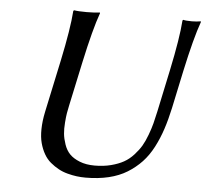

<svg xmlns="http://www.w3.org/2000/svg" viewBox="-49 -700 819 762"><g transform="rotate(5 360.5 -319.0)"><path d="M615.7 -444.8Q643.1 -574.7 647.9 -645L650.9 -647.9Q660.6 -645 685.1 -645Q694.8 -645 703.9 -645.8Q712.9 -646.5 716.8 -647.5L720.7 -647.9L721.2 -645Q697.8 -580.6 668.5 -444.8L636.7 -294.9Q626.5 -248 614 -210.2Q601.6 -172.4 583.3 -137Q564.9 -101.6 540.3 -75.4Q515.6 -49.3 484.1 -29.8Q452.6 -10.3 410.9 -0.2Q369.1 9.8 318.8 9.8Q300.8 9.8 283.4 7.6Q266.1 5.4 246.6 0.2Q227.1 -4.9 210.2 -14.2Q193.4 -23.4 177.7 -36.4Q162.1 -49.3 151.1 -68.6Q140.1 -87.9 133.8 -111.3Q127.4 -134.8 127.9 -166.7Q128.4 -198.7 136.2 -235.8L180.7 -444.8Q208 -574.2 212.9 -645L215.8 -647.9Q231.9 -645 266.1 -645Q281.7 -645 294.9 -645.8Q308.1 -646.5 313.5 -647.5L318.8 -647.9L319.3 -645Q295.9 -580.6 266.6 -444.8L229 -269Q225.6 -252.4 223.1 -239Q220.7 -225.6 218.8 -200.4Q216.8 -175.3 218.8 -156Q220.7 -136.7 228.5 -114Q236.3 -91.3 250.7 -76.4Q265.1 -61.5 290.5 -51.3Q315.9 -41 350.6 -41Q385.7 -41 415.3 -48.6Q444.8 -56.2 465.8 -67.9Q486.8 -79.6 504.4 -98.9Q522 -118.2 533 -136.7Q543.9 -155.3 553.7 -181.6Q563.5 -208 568.8 -228.5Q573.2 -245.6 580.1 -276.9Z"/></g></svg>

Font: Linux Biolinum G
Style: Italic
Weight: 400
Italic angle: -12°
Designer: Philipp H. Poll
Foundry: Philipp H. Poll
Version: Version 0.5.1